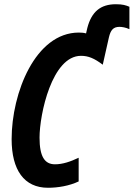

<svg xmlns="http://www.w3.org/2000/svg" viewBox="-20 -878 632 908"><path d="M207 10C254 10 308 1 352 -20V-132C314 -114 277 -101 240 -101C191 -101 167 -138 167 -227C167 -338 226 -614 363 -614C398 -614 426 -602 466 -572L495 -701C503 -735 515 -751 545 -751C557 -751 575 -748 592 -740V-846C575 -853 561 -858 528 -858C456 -858 413 -823 393 -746L387 -720C377 -723 365 -724 353 -724C147 -724 35 -438 35 -220C35 -74 94 10 207 10Z"/></svg>

Font: Noto Sans ExtraCondensed
Style: Bold Italic
Weight: 700
Width: 2
Italic angle: -12°
Designer: Monotype Design Team
Foundry: Monotype Imaging Inc.
Version: Version 2.013